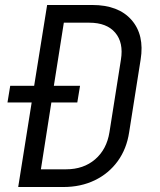

<svg xmlns="http://www.w3.org/2000/svg" viewBox="-20 -750 640 770"><path d="M53 0 107 -339H10L21 -406H117L169 -730H350Q455 -730 507.5 -670Q560 -610 544 -511L498 -220Q488 -153 452 -103.5Q416 -54 360 -27Q304 0 234 0ZM144 -71H245Q315 -71 361.5 -111Q408 -151 419 -220L465 -511Q476 -579 442 -619Q408 -659 338 -659H236L196 -406H301L290 -339H186Z"/></svg>

Font: JetBrains Mono NL Light
Style: Italic
Weight: 300
Italic angle: -9°
Designer: Philipp Nurullin, Konstantin Bulenkov
Foundry: JetBrains
Version: Version 2.304; ttfautohint (v1.8.4.7-5d5b)